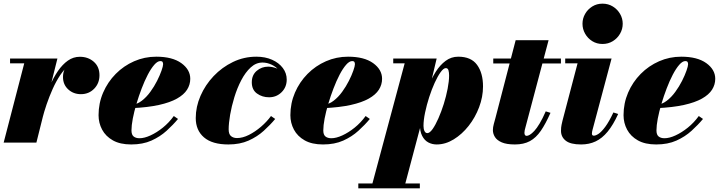

<svg xmlns="http://www.w3.org/2000/svg" viewBox="-20 -780 3942 1050"><path d="M0 0 112.5 -433.5H35V-460H294L179 0ZM197 -133Q206.5 -175.5 220.5 -222Q234.5 -268.5 253.5 -312.2Q272.5 -356 297 -391.8Q321.5 -427.5 351.2 -448.5Q381 -469.5 416.5 -469.5Q462 -469.5 493 -442.2Q524 -415 524 -368.5Q524 -324.5 495 -294.8Q466 -265 422.5 -265Q381.5 -265 353 -291.2Q324.5 -317.5 324.5 -358.5Q324.5 -401 352.8 -426.8Q381 -452.5 424 -452.5Q467 -452.5 495 -431.2Q523 -410 523 -368.5L496.5 -369Q496.5 -406.5 474.2 -425.2Q452 -444 414 -444Q384.5 -444 358.2 -423.5Q332 -403 309.2 -369Q286.5 -335 268 -293.5Q249.5 -252 235.2 -210.2Q221 -168.5 212 -133Z M697.5 10Q637 10 597.5 -12.2Q558 -34.5 538.5 -71Q519 -107.5 519 -150Q519 -215.5 544 -273.5Q569 -331.5 612.8 -375.8Q656.5 -420 713.5 -445Q770.5 -470 834.5 -470Q922.5 -470 971.5 -434.8Q1020.5 -399.5 1020.5 -349Q1020.5 -317 1003 -289.5Q985.5 -262 947.8 -240.8Q910 -219.5 849.2 -206Q788.5 -192.5 701.5 -188.5V-207.5Q729.5 -209 755.2 -228.8Q781 -248.5 802.2 -277.8Q823.5 -307 839 -337.8Q854.5 -368.5 863.2 -393.5Q872 -418.5 872 -428.5Q872 -436.5 869 -441.2Q866 -446 857 -446Q841.5 -446 823.8 -425.8Q806 -405.5 788.2 -371.5Q770.5 -337.5 754.8 -296.2Q739 -255 726.2 -212.2Q713.5 -169.5 706.2 -131.5Q699 -93.5 699 -67Q699 -43 711 -33.5Q723 -24 743 -24Q769.5 -24 803.2 -39.5Q837 -55 870.8 -82.2Q904.5 -109.5 930.5 -145.5L953.5 -129.5Q926.5 -97 891 -64.8Q855.5 -32.5 808.2 -11.2Q761 10 697.5 10Z M1229 10Q1140.5 10 1095.5 -28.8Q1050.5 -67.5 1050.5 -134.5Q1050.5 -196 1076.5 -255.8Q1102.5 -315.5 1148.2 -363.8Q1194 -412 1254 -441Q1314 -470 1382 -470Q1430.5 -470 1468 -453.2Q1505.5 -436.5 1526.8 -408Q1548 -379.5 1548 -345Q1548 -303.5 1520 -275.8Q1492 -248 1451.5 -248Q1414 -248 1385.5 -268.5Q1357 -289 1357 -330Q1357 -369.5 1383.8 -392.5Q1410.5 -415.5 1447 -415.5Q1467 -415.5 1490.2 -407.2Q1513.5 -399 1530.2 -383.2Q1547 -367.5 1547 -345H1524.5Q1524.5 -372 1507.8 -393Q1491 -414 1466 -426Q1441 -438 1415.5 -438Q1380 -438 1351 -411.2Q1322 -384.5 1299.5 -341.5Q1277 -298.5 1261.8 -248.8Q1246.5 -199 1238.5 -152.2Q1230.5 -105.5 1230.5 -72.5Q1230.5 -46 1243.5 -35.5Q1256.5 -25 1276 -25Q1307 -25 1341.2 -42.2Q1375.5 -59.5 1407.5 -87Q1439.5 -114.5 1462 -145.5L1485 -129.5Q1458 -97 1422.5 -64.8Q1387 -32.5 1339.5 -11.2Q1292 10 1229 10Z M1746.5 10Q1686 10 1646.5 -12.2Q1607 -34.5 1587.5 -71Q1568 -107.5 1568 -150Q1568 -215.5 1593 -273.5Q1618 -331.5 1661.8 -375.8Q1705.5 -420 1762.5 -445Q1819.5 -470 1883.5 -470Q1971.5 -470 2020.5 -434.8Q2069.5 -399.5 2069.5 -349Q2069.5 -317 2052 -289.5Q2034.5 -262 1996.8 -240.8Q1959 -219.5 1898.2 -206Q1837.5 -192.5 1750.5 -188.5V-207.5Q1778.5 -209 1804.2 -228.8Q1830 -248.5 1851.2 -277.8Q1872.5 -307 1888 -337.8Q1903.5 -368.5 1912.2 -393.5Q1921 -418.5 1921 -428.5Q1921 -436.5 1918 -441.2Q1915 -446 1906 -446Q1890.5 -446 1872.8 -425.8Q1855 -405.5 1837.2 -371.5Q1819.5 -337.5 1803.8 -296.2Q1788 -255 1775.2 -212.2Q1762.5 -169.5 1755.2 -131.5Q1748 -93.5 1748 -67Q1748 -43 1760 -33.5Q1772 -24 1792 -24Q1818.5 -24 1852.2 -39.5Q1886 -55 1919.8 -82.2Q1953.5 -109.5 1979.5 -145.5L2002.5 -129.5Q1975.5 -97 1940 -64.8Q1904.5 -32.5 1857.2 -11.2Q1810 10 1746.5 10Z M2009.5 250 2193 -433.5H2130.5V-460H2368L2326.5 -285L2301 -198.5L2296 -151L2189.5 250ZM1939.5 250V223.5H2276V250ZM2317 -52Q2330 -52 2345.8 -74.2Q2361.5 -96.5 2377.5 -132.8Q2393.5 -169 2406.8 -211.2Q2420 -253.5 2428 -294.8Q2436 -336 2436 -367.5Q2436 -384 2432.5 -395.8Q2429 -407.5 2418 -407.5Q2405.5 -407.5 2389.5 -385.2Q2373.5 -363 2357.2 -327.2Q2341 -291.5 2327.2 -249Q2313.5 -206.5 2304.8 -165Q2296 -123.5 2296 -91.5Q2296 -74 2301.5 -63Q2307 -52 2317 -52ZM2368 10Q2343.5 10 2322.5 -1Q2301.5 -12 2288.8 -36.8Q2276 -61.5 2276 -101.5Q2276 -116 2280.8 -148.8Q2285.5 -181.5 2296 -223Q2306.5 -264.5 2323.2 -307.8Q2340 -351 2363.2 -387.8Q2386.5 -424.5 2417 -447.2Q2447.5 -470 2486 -470Q2556.5 -470 2589 -425.2Q2621.5 -380.5 2621.5 -307.5Q2621.5 -250 2600.2 -193.8Q2579 -137.5 2542.8 -91.5Q2506.5 -45.5 2461.2 -17.8Q2416 10 2368 10Z M2796 10Q2750 10 2723.8 -1.5Q2697.5 -13 2686.5 -31Q2675.5 -49 2675.5 -68.5Q2675.5 -84 2680.5 -102Q2685.5 -120 2689.5 -135L2800 -560H2980L2852.5 -79.5Q2851 -74 2849.5 -67.5Q2848 -61 2848 -54Q2848 -37 2860.5 -37Q2867 -37 2877.8 -43.2Q2888.5 -49.5 2902 -64Q2915.5 -78.5 2931.2 -104.8Q2947 -131 2964.5 -171L2990.5 -163Q2964 -103 2937.8 -64.8Q2911.5 -26.5 2877.8 -8.2Q2844 10 2796 10ZM2677.5 -433V-460H3047.5V-433Z M3158 10Q3100 10 3074 -10.5Q3048 -31 3048 -64.5Q3048 -83.5 3051 -97.2Q3054 -111 3056 -119.5L3138.5 -433.5H3071V-460H3324.5L3220 -68.5Q3219 -64.5 3218 -59.5Q3217 -54.5 3217 -49.5Q3217 -44 3219.5 -41Q3222 -38 3227.5 -38Q3238 -38 3253.8 -48.5Q3269.5 -59 3290 -86.5Q3310.5 -114 3334.5 -165L3360.5 -156.5Q3333.5 -97 3303.2 -60.2Q3273 -23.5 3237.5 -6.8Q3202 10 3158 10ZM3275 -539.5Q3243.5 -539.5 3218.8 -555Q3194 -570.5 3179.8 -595.8Q3165.5 -621 3165.5 -650Q3165.5 -679 3179.8 -704Q3194 -729 3218.8 -744.5Q3243.5 -760 3275 -760Q3306.5 -760 3331.5 -744.5Q3356.5 -729 3371 -704Q3385.5 -679 3385.5 -650Q3385.5 -621 3371 -595.8Q3356.5 -570.5 3331.5 -555Q3306.5 -539.5 3275 -539.5Z M3568.5 10Q3508 10 3468.5 -12.2Q3429 -34.5 3409.5 -71Q3390 -107.5 3390 -150Q3390 -215.5 3415 -273.5Q3440 -331.5 3483.8 -375.8Q3527.5 -420 3584.5 -445Q3641.5 -470 3705.5 -470Q3793.5 -470 3842.5 -434.8Q3891.5 -399.5 3891.5 -349Q3891.5 -317 3874 -289.5Q3856.5 -262 3818.8 -240.8Q3781 -219.5 3720.2 -206Q3659.5 -192.5 3572.5 -188.5V-207.5Q3600.5 -209 3626.2 -228.8Q3652 -248.5 3673.2 -277.8Q3694.5 -307 3710 -337.8Q3725.5 -368.5 3734.2 -393.5Q3743 -418.5 3743 -428.5Q3743 -436.5 3740 -441.2Q3737 -446 3728 -446Q3712.5 -446 3694.8 -425.8Q3677 -405.5 3659.2 -371.5Q3641.5 -337.5 3625.8 -296.2Q3610 -255 3597.2 -212.2Q3584.5 -169.5 3577.2 -131.5Q3570 -93.5 3570 -67Q3570 -43 3582 -33.5Q3594 -24 3614 -24Q3640.5 -24 3674.2 -39.5Q3708 -55 3741.8 -82.2Q3775.5 -109.5 3801.5 -145.5L3824.5 -129.5Q3797.5 -97 3762 -64.8Q3726.5 -32.5 3679.2 -11.2Q3632 10 3568.5 10Z"/></svg>

Font: Bodoni Moda 9pt Black
Style: Italic
Weight: 900
Italic angle: -13°
Designer: Owen Earl
Foundry: indestructible type
Version: Version 2.004